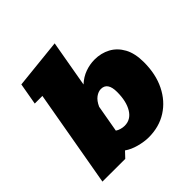

<svg xmlns="http://www.w3.org/2000/svg" viewBox="-195 -933 1112 1112"><g transform="rotate(-45 361.0 -376.5)"><path d="M408.2 8.8Q372.6 8.8 329.6 -2.7Q286.6 -14.2 257.3 -35.2L223.6 0.5L37.1 0L142.1 -596.7H79.6L103 -730L407.7 -761.7L357.4 -475.1Q389.6 -504.9 427.7 -518.6Q465.8 -532.2 504.9 -532.2Q557.6 -532.2 601.1 -509Q644.5 -485.8 670.4 -438.7Q696.3 -391.6 696.3 -318.8Q696.3 -221.2 659.9 -147.5Q623.5 -73.7 558.8 -32.5Q494.1 8.8 408.2 8.8ZM356.9 -137.2Q407.7 -137.2 436 -183.6Q464.4 -230 464.4 -307.1Q464.4 -385.7 410.2 -385.7Q389.2 -385.7 367.4 -370.1Q345.7 -354.5 330.1 -319.8L300.8 -153.8Q312 -146 327.4 -141.6Q342.8 -137.2 356.9 -137.2Z"/></g></svg>

Font: Bevan
Style: Italic
Weight: 400
Italic angle: -10°
Designer: Vernon Adams
Foundry: Vernon Adams
Version: Version 2.100; ttfautohint (v1.8.3)